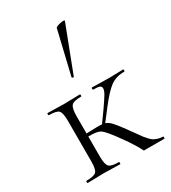

<svg xmlns="http://www.w3.org/2000/svg" viewBox="-179 -825 820 919"><g transform="rotate(-30 231.0 -365.5)"><path d="M228 -474Q228 -472 225 -472Q222 -472 219.5 -473.5Q217 -475 217 -476L274 -716Q276 -724 308 -730Q326 -732 325 -727ZM455 -12Q457 -12 457 -6Q457 0 455 0H347Q345 0 344 0Q343 0 342 -0.5Q341 -1 340 -3Q339 -5 338 -7Q337 -9 335 -13Q333 -17 330.5 -21.5Q328 -26 323.5 -33.5Q319 -41 313.5 -49.5Q308 -58 300 -70.5Q292 -83 282 -96Q233 -165 213.5 -179Q194 -193 145 -191V-81Q145 -37 157 -24.5Q169 -12 211 -12Q213 -12 213 -6Q213 0 211 0Q199 0 169 -1Q139 -2 123 -2Q106 -2 74.5 -1Q43 0 32 0Q29 0 29 -6Q29 -12 32 -12Q74 -12 86 -24.5Q98 -37 98 -81V-305Q98 -349 86.5 -361.5Q75 -374 33 -374Q30 -374 30 -380Q30 -386 33 -386Q44 -386 74.5 -385Q105 -384 123 -384Q139 -384 169.5 -385Q200 -386 211 -386Q213 -386 213 -380Q213 -374 211 -374Q169 -374 157 -360.5Q145 -347 145 -303V-208Q216 -211 231 -209L274 -269Q299 -305 310.5 -324Q322 -343 322 -355Q322 -367 311.5 -370.5Q301 -374 277 -374Q275 -374 275 -380Q275 -386 277 -386Q290 -386 316 -385Q342 -384 372 -384Q393 -384 417 -385Q441 -386 449 -386Q452 -386 452 -380Q452 -374 449 -374Q403 -374 372 -351Q341 -328 294 -267L247 -206Q264 -200 279 -183.5Q294 -167 322 -129Q328 -120 331 -116Q339 -106 352.5 -86.5Q366 -67 371.5 -60Q377 -53 388 -41Q399 -29 407 -24.5Q415 -20 427.5 -16Q440 -12 455 -12Z"/></g></svg>

Font: t
Style: Regular
Weight: 300
Designer: Christian Thalmann (Catharsis Fonts)
Version: Version 1.000;PS 002.000;hotconv 1.0.88;makeotf.lib2.5.64775